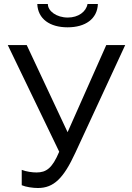

<svg xmlns="http://www.w3.org/2000/svg" viewBox="-20 -936 663 963"><path d="M170 7C250 7 299 -42 358 -170L608 -710H513L319 -273L114 -710H19L277 -175C242 -92 212 -71 163 -71C142 -71 112 -75 89 -84V-7C110 2 145 7 170 7ZM319 -799C408 -799 468 -841 471 -916H419C412 -877 373 -848 320 -848C264 -848 220 -880 220 -916H167C170 -841 230 -799 319 -799Z"/></svg>

Font: Raleway Med
Style: Regular
Weight: 500
Designer: Matt McInerney, Pablo Impallari, Rodrigo Fuenzalida
Foundry: Matt McInerney, Pablo Impallari, Rodrigo Fuenzalida
Version: Version 3.00 July 28, 2015